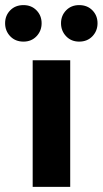

<svg xmlns="http://www.w3.org/2000/svg" viewBox="-63 -732 402 752"><path d="M65 0V-496H212V0ZM29 -569Q-3 -569 -23 -590Q-43 -611 -43 -641Q-43 -671 -23 -691.5Q-3 -712 29 -712Q60 -712 80 -691.5Q100 -671 100 -641Q100 -611 80 -590Q60 -569 29 -569ZM247 -569Q216 -569 196 -590Q176 -611 176 -641Q176 -671 196 -691.5Q216 -712 247 -712Q279 -712 299 -691.5Q319 -671 319 -641Q319 -611 299 -590Q279 -569 247 -569Z"/></svg>

Font: Mada
Style: Bold
Weight: 700
Designer: Khaled Hosny
Version: Version 1.5